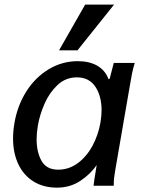

<svg xmlns="http://www.w3.org/2000/svg" viewBox="-20 -832 640 860"><path d="M38.5 -212Q38.5 -245 44.5 -280Q58 -359.5 98.2 -422.8Q138.5 -486 198.5 -522Q258.5 -558 328.5 -558Q380 -558 415.5 -537.8Q451 -517.5 466.5 -477L471.5 -480L489.5 -550H583.5Q576 -525 571.5 -503.2Q567 -481.5 562.5 -453.5L496 -68.5Q492 -44.5 490.8 -32.8Q489.5 -21 489.5 0H399Q400.5 -14 403 -29.8Q405.5 -45.5 408 -61L413 -93Q386 -52.5 340 -22Q294 8.5 235.5 8.5Q174.5 8.5 130 -19.2Q85.5 -47 62 -96.8Q38.5 -146.5 38.5 -212ZM430 -283.5Q435 -314.5 435 -337.5Q435 -402 407 -443.8Q379 -485.5 324 -485.5Q274 -485.5 237.2 -450.8Q200.5 -416 179 -366.2Q157.5 -316.5 149.5 -269Q144 -236 144 -208.5Q144 -150.5 166.2 -111.2Q188.5 -72 240.5 -72Q289 -72 328.8 -101.5Q368.5 -131 394.5 -179.5Q420.5 -228 430 -283.5ZM244.5 -606.5 361.5 -811.5H491L327 -606.5Z"/></svg>

Font: JuliaMono Medium
Style: Italic
Weight: 500
Italic angle: -9°
Monospace: yes
Designer: cormullion
Foundry: corm
Version: Version 0.054; ttfautohint (v1.8.4)